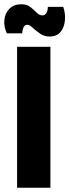

<svg xmlns="http://www.w3.org/2000/svg" viewBox="-26 -879 325 899"><path d="M54 0V-660H210V0ZM206 -708Q181 -708 161 -722Q141 -736 126.5 -749.5Q112 -763 102 -763Q89 -763 83.5 -749.5Q78 -736 78 -723H6Q-9 -755 -5.5 -786.5Q-2 -818 18.5 -838.5Q39 -859 74 -859Q100 -859 116.5 -846Q133 -833 145.5 -820Q158 -807 172 -807Q185 -807 191.5 -818.5Q198 -830 198 -847H270Q281 -816 278 -783.5Q275 -751 257.5 -729.5Q240 -708 206 -708Z"/></svg>

Font: Bricolage Grotesque 12pt Condensed ExtraBold
Style: Regular
Weight: 800
Width: 3
Designer: Mathieu Triay
Foundry: Atelier Triay
Version: Version 1.001; ttfautohint (v1.8.4.7-5d5b);gftools[0.9.33.de